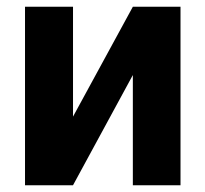

<svg xmlns="http://www.w3.org/2000/svg" viewBox="-20 -548 607 568"><path d="M373 -528 196 -203V-528H54V0H196L373 -326V0H514V-528Z"/></svg>

Font: Asimov
Style: Regular
Weight: 500
Designer: Google
Version: Version 2.000980; 2014